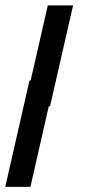

<svg xmlns="http://www.w3.org/2000/svg" viewBox="-35 -636 339 729"><path d="M77 -330.5 -15 73.5H80.5L172.5 -330.5ZM146.5 -615.5 59 -232.5H155L242.5 -615.5Z"/></svg>

Font: Besley ExtraBold
Style: Italic
Weight: 800
Italic angle: -13°
Designer: Owen Earl
Foundry: indestructible type*
Version: Version 2.001